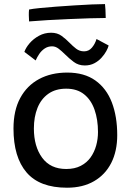

<svg xmlns="http://www.w3.org/2000/svg" viewBox="-20 -882 626 918"><path d="M300.5 15.5Q169.5 15.5 107 -57.5Q44.5 -130.5 44.5 -267.5Q44.5 -354 76.8 -413.5Q109 -473 166.8 -504Q224.5 -535 301.5 -535Q383 -535 436 -497.2Q489 -459.5 514.8 -392.2Q540.5 -325 540.5 -236Q540.5 -159.5 512 -103.2Q483.5 -47 429.8 -15.8Q376 15.5 300.5 15.5ZM296.5 -74Q337 -74 366 -89Q395 -104 413 -129.2Q431 -154.5 439.8 -186Q448.5 -217.5 448.5 -250.5Q448.5 -310.5 432 -357.5Q415.5 -404.5 382 -431.2Q348.5 -458 296.5 -458Q245.5 -458 211 -433.5Q176.5 -409 159.2 -366Q142 -323 142 -267.5Q142 -182 181.5 -128Q221 -74 296.5 -74ZM96.5 -634Q104 -655 122.2 -676Q140.5 -697 166.8 -711.2Q193 -725.5 224.5 -725.5Q254 -725.5 274.5 -710.5Q295 -695.5 312 -678Q327.5 -662 344 -649.2Q360.5 -636.5 382 -636.5Q404.5 -636.5 419.5 -654.2Q434.5 -672 441.5 -695.5L499.5 -664.5Q497 -653.5 488.2 -637.5Q479.5 -621.5 465.2 -605.8Q451 -590 431 -579.5Q411 -569 385.5 -569Q355 -569 332.5 -586Q310 -603 291 -622Q275.5 -637.5 260.5 -649Q245.5 -660.5 229 -660.5Q209 -660.5 193.5 -650Q178 -639.5 167.5 -623.8Q157 -608 150.5 -593ZM485.5 -796Q453 -796 407.2 -794.5Q361.5 -793 309.8 -790.8Q258 -788.5 208.2 -785.8Q158.5 -783 119 -779.5Q118 -794 117.8 -809Q117.5 -824 119 -836.5Q136 -840 170.5 -843.5Q205 -847 248 -850.2Q291 -853.5 335.8 -856.2Q380.5 -859 419.2 -860.8Q458 -862.5 482 -862.5Q483 -855.5 484.2 -836Q485.5 -816.5 485.5 -796Z"/></svg>

Font: Grandstander Thin
Style: Regular
Weight: 400
Version: Version 1.200